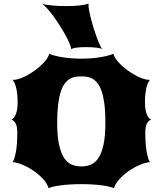

<svg xmlns="http://www.w3.org/2000/svg" viewBox="-20 -1001 873 1031"><path d="M47.9 -130.9Q57.1 -143.6 64.9 -182.9Q72.8 -222.2 72.8 -290Q72.8 -320.8 64.5 -337.2Q56.2 -353.5 40.5 -358.9Q49.3 -361.3 55.7 -370.1Q62 -378.9 66.4 -391.6Q70.8 -404.3 72.8 -419.7Q74.7 -435.1 74.7 -451.2Q74.7 -493.2 67.6 -525.6Q60.5 -558.1 47.9 -572.3H51.8Q68.4 -572.3 88.6 -579.6Q108.9 -586.9 129.9 -598.9Q150.9 -610.8 170.9 -625.7Q190.9 -640.6 206.8 -656.2Q222.7 -671.9 232.7 -686.8Q242.7 -701.7 243.7 -712.9Q251.5 -708.5 267.8 -703.9Q284.2 -699.2 306.9 -695.1Q329.6 -690.9 357.7 -688.5Q385.7 -686 416.5 -686Q447.3 -686 475.3 -688.5Q503.4 -690.9 526.1 -695.1Q548.8 -699.2 565.2 -703.9Q581.5 -708.5 589.4 -712.9Q590.3 -701.7 600.3 -686.8Q610.4 -671.9 626.2 -656.2Q642.1 -640.6 662.1 -625.7Q682.1 -610.8 703.1 -598.9Q724.1 -586.9 744.4 -579.6Q764.6 -572.3 781.2 -572.3H785.2Q772.5 -558.1 765.4 -525.6Q758.3 -493.2 758.3 -451.2Q758.3 -435.1 760.3 -419.7Q762.2 -404.3 766.6 -391.6Q771 -378.9 777.3 -370.1Q783.7 -361.3 792.5 -358.9Q776.9 -353.5 768.6 -337.2Q760.3 -320.8 760.3 -290Q760.3 -222.2 768.1 -182.9Q775.9 -143.6 785.2 -130.9Q758.8 -127.9 727.5 -114.3Q696.3 -100.6 668.2 -80.6Q640.1 -60.5 619.1 -36.9Q598.1 -13.2 592.3 9.8Q584.5 5.4 567.6 1.5Q550.8 -2.4 527.6 -5.6Q504.4 -8.8 475.8 -10.5Q447.3 -12.2 416.5 -12.2Q385.7 -12.2 357.2 -10.5Q328.6 -8.8 305.4 -5.6Q282.2 -2.4 265.4 1.5Q248.5 5.4 240.7 9.8Q234.9 -13.2 213.9 -36.9Q192.9 -60.5 164.8 -80.6Q136.7 -100.6 105.5 -114.3Q74.2 -127.9 47.9 -130.9ZM416.5 -107.4Q443.8 -107.4 467.5 -116.9Q491.2 -126.5 508.5 -152.6Q525.9 -178.7 535.9 -224.4Q545.9 -270 545.9 -342.8Q545.9 -399.9 540.8 -440.4Q535.6 -481 526.6 -508.5Q517.6 -536.1 505.1 -552.5Q492.7 -568.8 478.3 -577.4Q463.9 -585.9 448.2 -588.4Q432.6 -590.8 416.5 -590.8Q400.4 -590.8 384.8 -588.4Q369.1 -585.9 354.7 -577.4Q340.3 -568.8 327.9 -552.5Q315.4 -536.1 306.4 -508.5Q297.4 -481 292.2 -440.4Q287.1 -399.9 287.1 -342.8Q287.1 -270 297.1 -224.4Q307.1 -178.7 324.5 -152.6Q341.8 -126.5 365.5 -116.9Q389.2 -107.4 416.5 -107.4ZM361.8 -737.3V-739.7Q361.8 -748 353.8 -766.8Q345.7 -785.6 332.8 -809.8Q319.8 -834 303 -860.6Q286.1 -887.2 268.8 -911.4Q251.5 -935.5 234.6 -954.3Q217.8 -973.1 205.1 -981.4Q212.9 -978 228 -975.6Q243.2 -973.1 261.7 -971.4Q280.3 -969.7 300.3 -969Q320.3 -968.3 338.9 -968.3Q378.4 -968.3 408.4 -971.9Q438.5 -975.6 456.1 -981.4Q455.1 -977.5 455.1 -973.1Q455.1 -961.4 459.2 -940.7Q463.4 -919.9 469.7 -895.3Q476.1 -870.6 484.4 -844.5Q492.7 -818.4 501 -796.1Q509.3 -773.9 517.1 -757.8Q524.9 -741.7 530.3 -737.3Q526.9 -739.7 518.3 -741.7Q509.8 -743.7 498 -745.1Q486.3 -746.6 471.7 -747.3Q457 -748 441.9 -748Q409.7 -748 389.9 -745.1Q370.1 -742.2 361.8 -737.3Z"/></svg>

Font: Arbutus
Style: Regular
Weight: 400
Designer: Karolina Lach
Foundry: Sorkin Type Co.
Version: Version 1.002